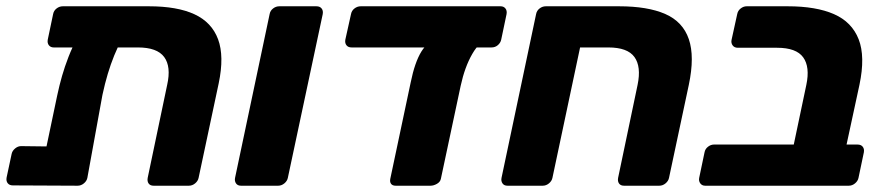

<svg xmlns="http://www.w3.org/2000/svg" viewBox="-21 -591 2821 611"><path d="M150 -440Q140 -440 134.5 -447Q129 -454 131 -465L148 -546Q150 -557 159 -564Q168 -571 179 -571H453Q543 -571 598 -545.5Q653 -520 673 -466Q693 -412 675 -326L611 -25Q609 -15 600 -7.5Q591 0 580 0H468Q457 0 452 -7Q447 -14 449 -25L511 -321Q524 -379 501.5 -409.5Q479 -440 418 -440ZM290 -509H334Q362 -509 370 -498Q378 -487 371 -475Q354 -443 342.5 -414.5Q331 -386 322 -356Q313 -326 305 -289L257 -25Q255 -15 246 -7.5Q237 0 226 0L20 -1Q9 -1 3.5 -8Q-2 -15 0 -26L16 -101Q18 -111 27 -118.5Q36 -126 46 -126L127 -125L161 -287Q168 -320 176.5 -349.5Q185 -379 197 -410Q209 -441 227 -475Q235 -489 249 -499Q263 -509 290 -509Z M746 0Q735 0 730 -7.5Q725 -15 727 -25L837 -546Q839 -557 848 -564Q857 -571 868 -571H986Q997 -571 1002.5 -564Q1008 -557 1006 -546L895 -25Q893 -15 884 -7.5Q875 0 864 0Z M1238 0Q1228 0 1223.5 -6Q1219 -12 1221 -22L1286 -329Q1299 -393 1320 -427Q1341 -461 1371 -461H1531Q1506 -461 1482 -419.5Q1458 -378 1445 -318L1382 -22Q1380 -12 1369.5 -6Q1359 0 1349 0ZM1098 -440Q1087 -440 1081.5 -447Q1076 -454 1078 -465L1096 -546Q1098 -557 1107 -564Q1116 -571 1127 -571H1572Q1582 -571 1587.5 -564Q1593 -557 1591 -546L1574 -465Q1572 -455 1563.5 -447.5Q1555 -440 1543 -440Z M1594 0Q1583 0 1578 -7.5Q1573 -15 1575 -25L1685 -546Q1687 -557 1696 -564Q1705 -571 1716 -571H1949Q2040 -571 2096 -546.5Q2152 -522 2171 -466.5Q2190 -411 2171 -321L2108 -25Q2106 -15 2097 -7.5Q2088 0 2077 0H1965Q1954 0 1949 -7Q1944 -14 1946 -25L2008 -321Q2020 -379 1998 -409.5Q1976 -440 1915 -440H1825L1737 -25Q1735 -15 1726 -7.5Q1717 0 1706 0Z M2223 0Q2213 0 2207.5 -7.5Q2202 -15 2204 -25L2221 -106Q2223 -117 2232 -124Q2241 -131 2251 -131H2505L2545 -321Q2557 -378 2535 -408.5Q2513 -439 2452 -439H2327Q2316 -439 2310.5 -446.5Q2305 -454 2307 -464L2325 -546Q2327 -557 2336 -564Q2345 -571 2355 -571H2486Q2576 -571 2633 -546Q2690 -521 2711.5 -466Q2733 -411 2714 -321L2673 -131H2708Q2719 -131 2724.5 -124Q2730 -117 2728 -106L2711 -25Q2709 -15 2700 -7.5Q2691 0 2680 0Z"/></svg>

Font: Rubik
Style: Bold Italic
Weight: 700
Italic angle: -12°
Designer: Hubert and Fischer
Foundry: Hubert and Fischer
Version: Version 2.300;gftools[0.9.30]